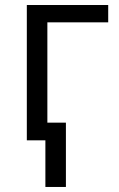

<svg xmlns="http://www.w3.org/2000/svg" viewBox="-20 -554 468 758"><path d="M85.9 -534.2H407.2V-465.8H167V-69.8H240.2V184.1H159.2V0H85.9Z"/></svg>

Font: OpenSans
Style: Regular
Weight: 400
Foundry: Ascender Corporation
Version: Version 1.10